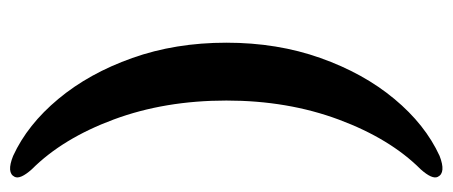

<svg xmlns="http://www.w3.org/2000/svg" viewBox="-278 -493 896 380"><g transform="rotate(-90 170.0 -303.0)"><path d="M275.5 -303Q275.5 -202 245.2 -116.8Q215 -31.5 164.2 29.5Q113.5 90.5 51.5 119Q18 132 10 115.5Q4.5 104.5 25 81.5Q85.5 21 123.2 -80.2Q161 -181.5 161 -303Q161 -425 123.5 -526Q86 -627 25 -688Q4.5 -711 10 -722Q18 -738.5 51.5 -725Q113.5 -696.5 164.2 -635.5Q215 -574.5 245.2 -489.2Q275.5 -404 275.5 -303Z"/></g></svg>

Font: Fraunces 72pt Soft SemiBold
Style: Regular
Weight: 600
Version: Version 1.000;[b76b70a41]